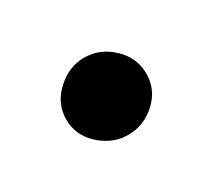

<svg xmlns="http://www.w3.org/2000/svg" viewBox="-43 -441 265 240"><g transform="rotate(-30 89.5 -320.5)"><path d="M147.5 -320.1Q147.5 -343 130.1 -359.5Q112.7 -376.1 89.8 -376.1Q67.7 -376.1 49.8 -359.5Q32 -343 32 -320.1Q32 -297.1 49.8 -281Q67.7 -264.9 89.8 -264.9Q112.7 -264.9 130.1 -281Q147.5 -297.1 147.5 -320.1Z"/></g></svg>

Font: Namkio Khamti Book
Style: Regular
Weight: 500
Designer: Debbi Hosken
Foundry: SIL International
Version: Version 3.917